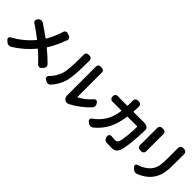

<svg xmlns="http://www.w3.org/2000/svg" viewBox="173 -1913 3066 3066"><g transform="rotate(45 1706.0 -380.0)"><path d="M610.4 -731.4Q616.2 -753.9 636.7 -765.6Q648.4 -771.5 661.1 -771.5Q668.9 -771.5 677.7 -768.6L722.7 -752.9Q743.2 -746.1 752 -724.6Q755.9 -713.9 755.9 -704.1Q755.9 -693.4 751 -682.6Q742.2 -662.1 735.4 -644.5Q679.7 -496.1 604.5 -378.9Q600.6 -373 606.4 -368.2Q710 -283.2 798.8 -194.3Q816.4 -176.8 816.4 -151.4Q816.4 -127.9 799.8 -110.4L774.4 -81.1Q758.8 -64.5 736.3 -64.5Q712.9 -64.5 697.3 -81.1Q620.1 -167 520.5 -252.9Q514.6 -257.8 509.8 -252Q369.1 -84 192.4 22.5Q173.8 33.2 153.3 33.2Q149.4 33.2 144.5 33.2Q119.1 30.3 99.6 12.7L70.3 -13.7Q57.6 -25.4 57.6 -42Q57.6 -44.9 57.6 -47.9Q60.5 -68.4 79.1 -78.1Q268.6 -180.7 403.3 -341.8Q407.2 -346.7 402.3 -351.6Q284.2 -444.3 188.5 -505.9Q168.9 -517.6 166 -540Q165 -544.9 165 -548.8Q165 -566.4 176.8 -580.1L188.5 -594.7Q205.1 -614.3 229.5 -617.2Q234.4 -618.2 239.3 -618.2Q257.8 -618.2 274.4 -608.4Q385.7 -536.1 483.4 -462.9Q489.3 -459 493.2 -464.8Q551.8 -558.6 599.6 -696.3Q604.5 -710 610.4 -731.4Z M1065.4 3.9Q1048.8 22.5 1022.5 24.4Q1019.5 24.4 1016.6 24.4Q994.1 24.4 976.6 11.7L950.2 -4.9Q931.6 -17.6 931.6 -40Q931.6 -59.6 947.3 -73.2Q1032.2 -154.3 1072.3 -276.4Q1101.6 -365.2 1101.6 -671.9L1100.6 -710Q1100.6 -730.5 1113.3 -746.1Q1127.9 -762.7 1150.4 -762.7H1181.6Q1204.1 -762.7 1219.7 -746.1Q1233.4 -730.5 1233.4 -710L1232.4 -672.9Q1232.4 -355.5 1202.1 -243.2Q1165 -102.5 1065.4 3.9ZM1493.2 16.6Q1473.6 27.3 1450.2 27.3Q1449.2 27.3 1448.2 27.3Q1423.8 27.3 1407.2 12.7Q1372.1 -16.6 1372.1 -65.4Q1372.1 -70.3 1373 -75.2Q1373 -85.9 1373 -95.7V-678.7L1372.1 -711.9Q1372.1 -732.4 1385.7 -748Q1400.4 -764.6 1422.9 -764.6H1457Q1479.5 -764.6 1494.1 -748Q1507.8 -732.4 1507.8 -710.9L1506.8 -677.7V-162.1Q1506.8 -160.2 1509.3 -158.7Q1511.7 -157.2 1513.7 -158.2Q1565.4 -181.6 1619.6 -224.1Q1673.8 -266.6 1719.7 -320.3Q1732.4 -335.9 1752.9 -335.9Q1753.9 -335.9 1753.9 -335.9Q1775.4 -335.9 1787.1 -318.4L1797.9 -302.7Q1812.5 -283.2 1812.5 -259.8Q1812.5 -231.4 1793.9 -211.9Q1733.4 -145.5 1650.9 -83.5Q1568.4 -21.5 1493.2 16.6Z M2521.5 -624Q2530.3 -625 2539.1 -625Q2580.1 -625 2612.3 -609.4Q2630.9 -599.6 2640.6 -581.1Q2648.4 -564.5 2648.4 -546.9Q2648.4 -543.9 2648.4 -541Q2648.4 -537.1 2648.4 -535.2Q2633.8 -152.3 2588.9 -45.9Q2572.3 -6.8 2541.5 12.2Q2510.7 31.2 2460 31.2Q2412.1 31.2 2351.6 27.3Q2327.1 25.4 2309.1 7.8Q2291 -9.8 2288.1 -34.2L2285.2 -53.7Q2285.2 -56.6 2285.2 -59.6Q2285.2 -77.1 2298.8 -89.8Q2312.5 -102.5 2330.1 -102.5Q2333 -102.5 2335.9 -102.5Q2382.8 -96.7 2418.9 -96.7Q2442.4 -96.7 2455.1 -105Q2467.8 -113.3 2476.6 -131.8Q2495.1 -173.8 2506.3 -285.6Q2517.6 -397.5 2518.6 -495.1Q2518.6 -502.9 2510.7 -502.9H2300.8Q2293 -502.9 2292 -496.1Q2266.6 -320.3 2203.6 -200.7Q2140.6 -81.1 2028.3 9.8Q2008.8 25.4 1984.4 25.4Q1983.4 25.4 1982.4 25.4Q1957 25.4 1937.5 8.8L1911.1 -12.7Q1896.5 -24.4 1896.5 -43Q1896.5 -66.4 1915 -79.1Q1961.9 -111.3 1997.1 -147.5Q2065.4 -213.9 2105 -298.8Q2144.5 -383.8 2161.1 -496.1Q2162.1 -502.9 2155.3 -502.9H2030.3Q1983.4 -502.9 1956.1 -502Q1955.1 -502 1954.1 -502Q1931.6 -502 1915 -517.6Q1898.4 -533.2 1898.4 -556.6V-572.3Q1898.4 -595.7 1915 -611.3Q1930.7 -626 1952.1 -626Q1954.1 -626 1956.1 -626Q1998 -623 2030.3 -623H2166Q2172.9 -623 2173.8 -629.9Q2174.8 -679.7 2174.8 -710L2173.8 -748Q2173.8 -769.5 2187.5 -785.2Q2203.1 -801.8 2225.6 -801.8H2257.8Q2280.3 -801.8 2295.9 -785.2Q2310.5 -769.5 2310.5 -748L2309.6 -712.9Q2307.6 -658.2 2305.7 -629.9Q2305.7 -623 2312.5 -623H2493.2Q2506.8 -623 2521.5 -624Z M2757.8 -710.9Q2757.8 -733.4 2772.5 -750Q2788.1 -766.6 2811.5 -766.6H2842.8Q2866.2 -766.6 2881.8 -750Q2897.5 -733.4 2897.5 -710.9Q2897.5 -710 2897.5 -710Q2897.5 -701.2 2897.5 -691.4V-352.5Q2897.5 -339.8 2897.5 -323.2Q2898.4 -322.3 2898.4 -322.3Q2898.4 -299.8 2882.8 -283.2Q2866.2 -265.6 2842.8 -265.6H2810.5Q2787.1 -265.6 2771.5 -283.2Q2756.8 -298.8 2756.8 -320.3Q2756.8 -321.3 2756.8 -323.2Q2757.8 -340.8 2757.8 -353.5V-691.4ZM3218.8 -721.7Q3218.8 -743.2 3233.4 -758.8Q3248 -776.4 3271.5 -776.4H3303.7Q3327.1 -776.4 3342.8 -758.8Q3358.4 -743.2 3358.4 -720.7Q3358.4 -719.7 3358.4 -718.8Q3357.4 -697.3 3357.4 -675.8V-477.5Q3357.4 -326.2 3329.6 -240.7Q3301.8 -155.3 3241.2 -88.9Q3173.8 -14.6 3052.7 36.1Q3037.1 42 3022.5 42Q3012.7 42 3002.9 40Q2977.5 33.2 2959 14.6L2933.6 -12.7Q2923.8 -22.5 2923.8 -34.2Q2923.8 -39.1 2925.8 -44.9Q2930.7 -63.5 2949.2 -69.3Q3069.3 -106.4 3138.7 -179.7Q3187.5 -234.4 3203.6 -298.8Q3219.7 -363.3 3219.7 -486.3V-675.8Z"/></g></svg>

Font: Gen Jyuu Gothic P Bold
Style: Bold
Weight: 700
Designer: [Source Han Sans]
Ryoko NISHIZUKA  (kana & ideographs); Paul D. Hunt (Latin, Greek & Cyrillic); Wenlong ZHANG  (bopomofo
Version: Version 1.002.20150607